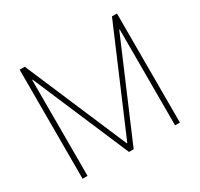

<svg xmlns="http://www.w3.org/2000/svg" viewBox="-149 -893 1121 1078"><g transform="rotate(-30 411.5 -353.5)"><path d="M128.9 -707 410.2 -47.9H413.1L694.3 -707H726.6V0H695.3V-622.1H692.4L426.8 0H396.5L130.9 -622.1H127.9V0H95.7V-707Z"/></g></svg>

Font: Pretendard Thin
Style: Regular
Weight: 100
Designer: Base glyphs from Inter by Rasmus Andersson; Hangeul glyphs from Noto Sans CJK(Source Han Sans) by Jang Soo-young and Kan
Foundry: Kil Hyung-jin
Version: Version 1.309